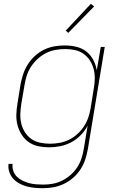

<svg xmlns="http://www.w3.org/2000/svg" viewBox="-20 -767 640 1010"><path d="M207 223Q185 223 162.5 221Q140 219 120 213.5Q100 208 81.5 198Q63 188 49.5 173Q36 158 29 137.5Q22 117 25 95H46Q44 114 50 132Q56 150 69 162.5Q82 175 98 183Q114 191 132 196Q150 201 169.5 202.5Q189 204 208 204Q233 204 258 199.5Q283 195 307 183Q331 171 351.5 153Q372 135 386.5 112.5Q401 90 409 65Q417 40 421 15L441 -106Q427 -79 404.5 -56Q382 -33 354.5 -18.5Q327 -4 297 2Q267 8 238 8Q209 8 181 2Q153 -4 131 -19.5Q109 -35 94 -58.5Q79 -82 72 -109Q65 -136 66 -165Q67 -194 72 -223L88 -323Q93 -350 102 -377Q111 -404 126.5 -428.5Q142 -453 164 -473Q186 -493 211.5 -505.5Q237 -518 265 -523Q293 -528 320 -528Q351 -528 381 -521Q411 -514 433.5 -496.5Q456 -479 470 -453Q484 -427 489 -397L510 -520H531L442 18Q437 46 428 73Q419 100 403 124.5Q387 149 364.5 168.5Q342 188 315.5 200.5Q289 213 261.5 218Q234 223 207 223ZM243 -11Q268 -11 293 -15.5Q318 -20 342 -31.5Q366 -43 386.5 -61.5Q407 -80 421.5 -102Q436 -124 444.5 -149Q453 -174 457 -199L473 -299Q478 -325 478.5 -351.5Q479 -378 473 -402.5Q467 -427 453.5 -448Q440 -469 420 -483.5Q400 -498 375 -503.5Q350 -509 323 -509Q298 -509 272.5 -504.5Q247 -500 223.5 -488.5Q200 -477 179.5 -458.5Q159 -440 144 -417.5Q129 -395 121 -370Q113 -345 109 -320L92 -220Q88 -194 87 -167.5Q86 -141 92 -116.5Q98 -92 111.5 -71Q125 -50 145 -36Q165 -22 190.5 -16.5Q216 -11 243 -11ZM339 -594 326 -606 458 -747 475 -733Z"/></svg>

Font: Iosevka Thin Extended
Style: Italic
Weight: 100
Width: 7
Italic angle: -9°
Monospace: yes
Designer: Belleve Invis
Foundry: Belleve Invis
Version: Version 32.5.0; ttfautohint (v1.8.4)